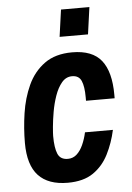

<svg xmlns="http://www.w3.org/2000/svg" viewBox="-53 -763 562 815"><g transform="rotate(-5 228.0 -355.5)"><path d="M203 12Q120 12 78 -33Q36 -78 36 -172Q36 -234 45.5 -298Q55 -362 80 -416.5Q105 -471 151 -504.5Q197 -538 269 -538Q355 -538 393.5 -489.5Q432 -441 432 -343V-328H310V-343Q310 -389 299.5 -413Q289 -437 260 -437Q234 -437 216 -415.5Q198 -394 186.5 -361Q175 -328 169 -293Q163 -258 160.5 -230Q158 -202 158 -191Q158 -141 169 -115Q180 -89 212 -89Q234 -89 250 -103.5Q266 -118 277 -142.5Q288 -167 294 -195H413Q401 -140 377 -92.5Q353 -45 311.5 -16.5Q270 12 203 12ZM222 -608 238 -723H359L343 -608Z"/></g></svg>

Font: Archivo Narrow
Style: Bold Italic
Weight: 700
Italic angle: -8°
Designer: Hector Gatti
Foundry: Omnibus-Type
Version: Version 3.002